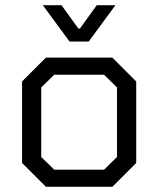

<svg xmlns="http://www.w3.org/2000/svg" viewBox="-20 -720 610 740"><path d="M65 -92V-406L157 -498H413L505 -406V-92L413 0H157ZM381 -66 431 -115V-383L381 -432H189L139 -383V-115L189 -66ZM145 -700H217L282 -610H288L353 -700H425L322 -560H248Z"/></svg>

Font: Chakra Petch
Style: Regular
Weight: 400
Designer: Katatrad Aksorn Co.,Ltd.
Foundry: Cadson Demak Co.,Ltd.
Version: Version 1.000; ttfautohint (v1.6)